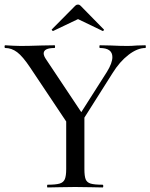

<svg xmlns="http://www.w3.org/2000/svg" viewBox="-22 -824 661 844"><path d="M472 -573Q472 -613 417 -613Q415 -613 415 -619Q415 -625 417 -625L466 -624Q506 -622 539 -622Q556 -622 580 -624L617 -625Q619 -625 619 -619Q619 -613 617 -613Q582 -613 543 -583Q504 -553 473 -503L325 -269L306 -285L448 -508Q472 -547 472 -573ZM1 -613Q-2 -613 -2 -619Q-2 -625 1 -625Q12 -625 36 -623L69 -622Q102 -622 160 -624L218 -625Q220 -625 220 -619Q220 -613 218 -613Q170 -613 170 -589Q170 -578 182 -561L344 -318L281 -272L110 -528Q78 -576 53.5 -594.5Q29 -613 1 -613ZM349 -319V-81Q349 -50 354.5 -36Q360 -22 376.5 -17Q393 -12 429 -12Q432 -12 432 -6Q432 0 429 0Q398 0 380 -1L308 -2L238 -1Q220 0 187 0Q185 0 185 -6Q185 -12 187 -12Q223 -12 240 -17Q257 -22 263 -36.5Q269 -51 269 -81V-310ZM321 -804Q327 -804 332 -799L434 -695Q435 -695 435 -693Q435 -691 432.5 -689Q430 -687 429 -688L321 -740L212 -688Q210 -687 207 -690.5Q204 -694 206 -695L309 -799Q314 -804 321 -804Z"/></svg>

Font: Cormorant Infant Medium
Style: Regular
Weight: 500
Designer: Christian Thalmann (Catharsis Fonts)
Foundry: Catharsis Fonts
Version: Version 4.000